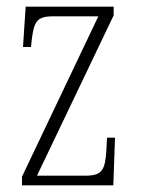

<svg xmlns="http://www.w3.org/2000/svg" viewBox="-20 -556 422 576"><path d="M46 0H320L325 -143H301L299 -103C295 -47 287 -29 237 -29H91L321 -510V-536H57L49 -415H73L75 -435C82 -490 89 -507 139 -507H275L46 -26Z"/></svg>

Font: Noto Serif Sinhala ExtraCondensed ExtraLight
Style: Regular
Weight: 200
Width: 2
Designer: Jelle Bosma - Monotype Design Team
Foundry: Monotype Imaging Inc.
Version: Version 2.007